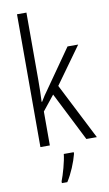

<svg xmlns="http://www.w3.org/2000/svg" viewBox="-105 -904 612 1082"><g transform="rotate(-10 200.5 -362.5)"><path d="M128 -466V-853H74V-93H128V-287L196 -372L337 -93H397L233 -415L384 -625H323L169 -405C154 -385 141 -365 128 -343H125C127 -384 128 -423 128 -466ZM254 -23V-32H197C193 9 172 83 158 118V128H189C217 85 242 24 254 -23Z"/></g></svg>

Font: Noto Sans Kannada UI Condensed Light
Style: Regular
Weight: 300
Width: 3
Designer: Jelle Bosma - Monotype Design Team
Foundry: Monotype Imaging Inc.
Version: Version 2.005